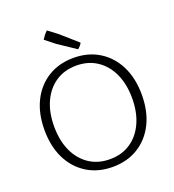

<svg xmlns="http://www.w3.org/2000/svg" viewBox="-153 -973 999 1101"><g transform="rotate(-20 347.0 -422.5)"><path d="M347 -37Q419 -37 472.5 -72.5Q526 -108 555.5 -172.5Q585 -237 585 -323Q585 -409 555.5 -473Q526 -537 472.5 -572.5Q419 -608 347 -608Q275 -608 221.5 -572.5Q168 -537 138.5 -473Q109 -409 109 -323Q109 -236 138.5 -172Q168 -108 221.5 -72.5Q275 -37 347 -37ZM347 10Q258 10 191 -31.5Q124 -73 87 -147.5Q50 -222 50 -323Q50 -423 87 -497.5Q124 -572 191 -613.5Q258 -655 347 -655Q436 -655 503 -613.5Q570 -572 607 -497.5Q644 -423 644 -323Q644 -222 607 -147.5Q570 -73 503 -31.5Q436 10 347 10ZM390 -692 281 -765 223 -811Q231 -824 238 -833Q245 -842 258 -855L315 -812L416 -723Q409 -708 390 -692Z"/></g></svg>

Font: Scope One
Style: Regular
Weight: 400
Designer: Dalton Maag Ltd
Foundry: Dalton Maag Ltd
Version: Version 1.001; ttfautohint (v1.4.1) -l 11 -r 50 -G 50 -x 14 